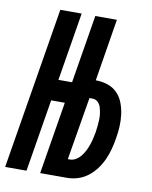

<svg xmlns="http://www.w3.org/2000/svg" viewBox="-97 -797 680 859"><g transform="rotate(10 243.0 -367.5)"><path d="M-14 0 107 -735H204L153 -425H215L266 -735H364L318 -452Q346 -452 372 -443.5Q398 -435 416 -416.5Q434 -398 443.5 -373Q453 -348 456.5 -321Q460 -294 458.5 -266Q457 -238 452 -210Q448 -185 441.5 -161Q435 -137 424.5 -113.5Q414 -90 398 -68.5Q382 -47 361 -31Q340 -15 315.5 -7.5Q291 0 266 0H145L199 -329H137L83 0ZM266 -83Q280 -83 293.5 -91.5Q307 -100 316.5 -112.5Q326 -125 332.5 -138.5Q339 -152 344 -166.5Q349 -181 352 -195Q355 -209 358 -224Q360 -238 361.5 -252.5Q363 -267 363.5 -281.5Q364 -296 362 -310Q360 -324 356 -337Q352 -350 342 -359.5Q332 -369 317 -369H304L256 -83Z"/></g></svg>

Font: Iosevka Term Curly
Style: Bold Italic
Weight: 700
Italic angle: -9°
Designer: Belleve Invis
Foundry: Belleve Invis
Version: Version 32.3.0